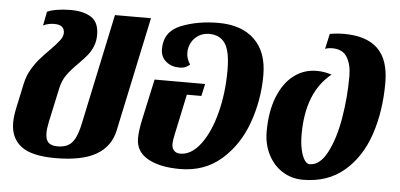

<svg xmlns="http://www.w3.org/2000/svg" viewBox="-45 -666 1592 765"><g transform="rotate(5 751.5 -283.5)"><path d="M19.5 -112.8Q19.5 -139.6 27.3 -174.8L48.3 -272.9Q54.7 -302.2 69.1 -327.4Q83.5 -352.5 100.1 -371.8Q116.7 -391.1 140.6 -415Q166 -440.9 177.7 -456.5Q189.5 -472.2 189.5 -486.8Q189.5 -519 148.4 -519Q123.5 -519 104.5 -508.8L115.2 -564.9Q130.4 -571.8 155 -575.9Q179.7 -580.1 208.5 -580.1Q260.7 -580.1 291.5 -560.3Q322.3 -540.5 322.3 -490.2Q322.3 -464.4 313.7 -443.8Q305.2 -423.3 292.5 -407.7Q279.8 -392.1 258.8 -371.1Q230 -342.3 213.6 -319.6Q197.3 -296.9 190.4 -265.1L161.1 -128.9Q155.3 -102.1 155.3 -83Q155.3 -57.6 166.7 -45.9Q178.2 -34.2 203.1 -34.2Q228.5 -34.2 245.1 -43Q261.7 -51.8 272.9 -73.2Q284.2 -94.7 292.5 -133.8L386.2 -575.2H530.3L433.1 -118.2Q419.4 -52.7 362.3 -19.8Q305.2 13.2 199.2 13.2Q103 13.2 61.3 -19.5Q19.5 -52.2 19.5 -112.8Z M996.1 -387.7Q996.1 -288.1 962.9 -196Q929.7 -104 862.3 -45.4Q794.9 13.2 697.3 13.2Q616.2 13.2 568.4 -13.9Q520.5 -41 520.5 -94.2Q520.5 -123 529.8 -167L565.9 -333H709.5H768.1L757.3 -284.2H699.2L664.6 -121.1Q659.2 -97.7 659.2 -83Q659.2 -67.9 668 -57.9Q676.8 -47.9 693.4 -47.9Q737.3 -47.9 773.7 -95.5Q810.1 -143.1 831.1 -222.9Q852.1 -302.7 852.1 -395.5Q852.1 -470.7 831.1 -502Q810.1 -533.2 767.1 -533.2Q743.2 -533.2 724.9 -521.7Q706.5 -510.3 696.5 -491.5Q686.5 -472.7 686.5 -452.1Q686.5 -427.2 701.7 -404.8Q692.4 -396.5 683.1 -392.8Q673.8 -389.2 660.6 -389.2Q627.9 -389.2 606.2 -407.5Q584.5 -425.8 584.5 -457Q584.5 -526.9 650.4 -553.5Q716.3 -580.1 800.3 -580.1Q892.6 -580.1 944.3 -530.5Q996.1 -481 996.1 -387.7Z M1028.8 -166Q1028.8 -244.6 1051.5 -303Q1074.2 -361.3 1114.5 -392.6Q1154.8 -423.8 1207 -423.8Q1236.8 -423.8 1266.6 -414.1Q1168.5 -335.4 1168.5 -166.5Q1168.5 -131.3 1174.6 -105Q1180.7 -78.6 1190.2 -64.7Q1199.7 -50.8 1210 -50.8Q1251 -50.8 1280 -105.5Q1309.1 -160.2 1323.5 -244.1Q1337.9 -328.1 1337.9 -414.1Q1337.9 -460 1320.1 -489.5Q1302.2 -519 1260.7 -519Q1245.1 -519 1231.9 -514.2L1245.6 -575.2Q1255.4 -577.1 1271.2 -578.6Q1287.1 -580.1 1301.8 -580.1Q1392.6 -580.1 1437.7 -536.1Q1482.9 -492.2 1482.9 -399.9Q1482.9 -286.1 1451.4 -192.6Q1419.9 -99.1 1353.8 -43Q1287.6 13.2 1189 13.2Q1143.6 13.2 1106.9 -10Q1070.3 -33.2 1049.6 -74.2Q1028.8 -115.2 1028.8 -166Z"/></g></svg>

Font: Pattaya
Style: Regular
Weight: 400
Designer: Pablo Impallari / Thai characters Designed by Thanarat Vachiruckul and Suppakit Chalermlarp
Foundry: Pablo Impallari
Version: Version 2.000